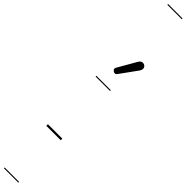

<svg xmlns="http://www.w3.org/2000/svg" viewBox="-590 -1087 1371 1371"><g transform="rotate(45 95.5 -401.0)"><path d="M63 -614Q55 -619 51 -626.5Q47 -634 56 -649.5L133 -783.5Q145.5 -805 160.8 -805.8Q176 -806.5 185 -799Q196.5 -788.5 196 -775.8Q195.5 -763 187 -751L94.5 -623Q85.5 -610.5 77.8 -610.2Q70 -610 63 -614ZM63 -614Q55 -619 51 -626.5Q47 -634 56 -649.5L133 -783.5Q145.5 -805 160.8 -805.8Q176 -806.5 185 -799Q196.5 -788.5 196 -775.8Q195.5 -763 187 -751L94.5 -623Q85.5 -610.5 77.8 -610.2Q70 -610 63 -614ZM-5 420.5H140.5V428.5H-5ZM-5 -16H140.5V0H-5ZM-5 -505.5H140.5V-497.5H-5ZM-5 -1230H140.5V-1222H-5Z"/></g></svg>

Font: Edu VIC WA NT Pre Guide
Style: Regular
Weight: 400
Designer: Tina and Corey Anderson, Eben Sorkin, Mirko Velimirovic
Foundry: Google for Education
Version: Version 1.000